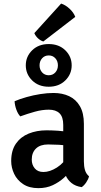

<svg xmlns="http://www.w3.org/2000/svg" viewBox="-20 -1012 548 1046"><path d="M41 -134.5Q41 -192.5 66.8 -229.5Q92.5 -266.5 136.2 -284.2Q180 -302 233.5 -302Q260.5 -302 295.5 -299.8Q330.5 -297.5 360.5 -291V-215.5Q335 -221.5 302 -223.2Q269 -225 242 -225Q199 -225 176 -202.8Q153 -180.5 153 -142.5Q153 -114 169.5 -94.5Q186 -75 216.5 -75Q251.5 -75 290.2 -99.5Q329 -124 355.5 -171L372.5 -88.5Q354.5 -67 328.2 -43.2Q302 -19.5 267.5 -3.2Q233 13 189 13Q139 13 106 -9Q73 -31 57 -65Q41 -99 41 -134.5ZM465 -51.5Q461.5 -36 449.8 -18.5Q438 -1 425 7.5Q391 2.5 369.5 -15Q348 -32.5 337.5 -57.2Q327 -82 324.5 -108V-331.5Q324.5 -375 304.2 -394.8Q284 -414.5 246 -414.5Q209.5 -414.5 170 -403.5Q130.5 -392.5 90.5 -378Q77.5 -391.5 69 -415Q60.5 -438.5 59.5 -460.5Q88.5 -473 125 -483.2Q161.5 -493.5 199.8 -499.5Q238 -505.5 271.5 -505.5Q319.5 -505.5 356.8 -488Q394 -470.5 415.5 -433.2Q437 -396 437 -337.5V-132.5Q437 -106 443 -85.5Q449 -65 465 -51.5ZM120.5 -656Q120.5 -608 155.2 -573.8Q190 -539.5 245.5 -539.5Q301 -539.5 335.8 -573.8Q370.5 -608 370.5 -656Q370.5 -704 335.8 -738Q301 -772 245.5 -772Q190 -772 155.2 -738Q120.5 -704 120.5 -656ZM195.5 -656Q195.5 -679 209.5 -694.5Q223.5 -710 245.5 -710Q267.5 -710 281.5 -694.5Q295.5 -679 295.5 -656Q295.5 -633 281.5 -617.5Q267.5 -602 245.5 -602Q223.5 -602 209.5 -617.5Q195.5 -633 195.5 -656ZM313 -992.5Q337 -985 359.2 -964.2Q381.5 -943.5 390 -920L216 -786Q201 -790.5 187.2 -803Q173.5 -815.5 167 -831.5Z"/></svg>

Font: Signika Light Medium
Style: Regular
Weight: 500
Version: Version 2.003;gftools[0.9.32]